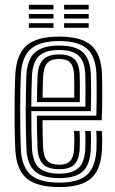

<svg xmlns="http://www.w3.org/2000/svg" viewBox="-20 -759 474 788"><path d="M224 8.8Q132.8 8.8 90 -26.5Q47.2 -61.8 42.8 -145Q40.5 -189.8 40 -247.8Q39.5 -305.8 40.2 -361.1Q41 -416.5 42.8 -453.5Q47.8 -537.8 90.2 -573.2Q132.8 -608.8 222.5 -608.8Q311.8 -608.8 353.2 -574.1Q394.8 -539.5 398.5 -457.2Q399 -449.8 399.2 -427.9Q399.5 -406 399.6 -377.1Q399.8 -348.2 399.2 -318.6Q398.8 -289 397.5 -265.8H154.5Q154.8 -232.2 155.2 -204.9Q155.8 -177.5 157 -152.2Q158.8 -115 174.4 -99Q190 -83 224 -83Q253.2 -83 267.8 -98.1Q282.2 -113.2 284.2 -150.5Q285 -165.8 285 -185Q285 -204.2 283.8 -221.5H306.8Q307.8 -203.2 307.8 -183.4Q307.8 -163.5 307.2 -149.5Q305 -104 285.5 -84.2Q266 -64.5 224 -64.5Q178.2 -64.5 157.4 -84.6Q136.5 -104.8 134 -151Q132.8 -181.2 132.1 -215.8Q131.5 -250.2 131.2 -284.2H375.5Q376.5 -316.8 376.6 -353Q376.8 -389.2 376.5 -417.9Q376.2 -446.5 375.8 -456.2Q372.2 -528.2 336.8 -559.4Q301.2 -590.5 222.5 -590.5Q144.5 -590.5 107.1 -558.8Q69.8 -527 65.5 -451.8Q64.2 -427 63.5 -389Q62.8 -351 62.8 -307.8Q62.8 -264.5 63.4 -222.4Q64 -180.2 65.5 -147.2Q69.2 -74.2 105.8 -41.9Q142.2 -9.5 224 -9.5Q301.2 -9.5 336.8 -41.2Q372.2 -73 375.8 -146.2Q376.5 -161.8 376.5 -183.1Q376.5 -204.5 375 -221.5H398Q399.5 -204.5 399.4 -183.2Q399.2 -162 398.5 -145.5Q394.5 -62.8 353.9 -27Q313.2 8.8 224 8.8ZM224 -28Q154.5 -28 123.1 -56.1Q91.8 -84.2 88.5 -148Q87 -178.8 86.2 -219.6Q85.5 -260.5 85.6 -303.5Q85.8 -346.5 86.4 -385Q87 -423.5 88.2 -449.8Q92.2 -518.2 125 -545.1Q157.8 -572 222.5 -572Q289 -572 319.4 -545.1Q349.8 -518.2 352.8 -455.8Q353.2 -446.8 353.5 -422.4Q353.8 -398 353.8 -366.1Q353.8 -334.2 352.8 -302.8H108.5Q108.5 -260.2 109.1 -220Q109.8 -179.8 111.2 -150.2Q114.2 -93.8 140.6 -70Q167 -46.2 224 -46.2Q275.2 -46.2 301.2 -68.6Q327.2 -91 330 -147.5Q330.8 -163 330.8 -183Q330.8 -203 329.5 -221.5H352.2Q353.8 -203.5 353.6 -183.5Q353.5 -163.5 352.8 -147Q349.8 -83.2 319.8 -55.6Q289.8 -28 224 -28ZM108.5 -321.2H330.5Q331.2 -362.5 330.9 -401.5Q330.5 -440.5 330 -454.8Q327.5 -507.5 302.5 -530.6Q277.5 -553.8 222.5 -553.8Q167.5 -553.8 141 -529.9Q114.5 -506 111.2 -448.5Q110 -424.5 109.4 -390.4Q108.8 -356.2 108.5 -321.2ZM131.8 -339.8Q131.8 -360.8 132.5 -393.5Q133.2 -426.2 134 -447.2Q136.8 -495.5 157.9 -515.5Q179 -535.5 222.5 -535.5Q265.5 -535.5 285.2 -516.5Q305 -497.5 307 -454.2Q307.8 -440.8 307.9 -407.5Q308 -374.2 307.5 -339.8ZM154.8 -358.2H284.8Q285.2 -388.8 284.9 -416.4Q284.5 -444 284.2 -452.2Q282.8 -486 268.8 -501.5Q254.8 -517 222.5 -517Q189 -517 174 -500.1Q159 -483.2 157 -446.2Q156 -424.8 155.5 -403.5Q155 -382.2 154.8 -358.2ZM243.2 -720.2V-739.2H344V-720.2ZM98.5 -720.2V-739.2H199.5V-720.2ZM98.5 -682.8V-701.5H199.5V-682.8ZM243.2 -682.8V-701.5H344V-682.8ZM98.5 -645V-663.8H199.5V-645ZM243.2 -645V-663.8H344V-645Z"/></svg>

Font: Big Shoulders Inline Text
Style: Bold
Weight: 700
Designer: Patric King
Foundry: XO Type Co
Version: Version 1.000